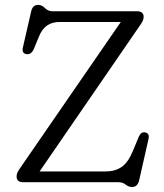

<svg xmlns="http://www.w3.org/2000/svg" viewBox="-20 -746 672 786"><path d="M551 -639 142 -44H410.5Q450.5 -44 477.5 -62.2Q504.5 -80.5 524 -128L548.5 -187Q557.5 -207 574 -204Q594 -200.5 587.5 -175L549.5 -7Q543 19.5 520.5 19.5Q506.5 19.5 494.5 9.8Q482.5 0 466 0H75.5Q48 0 48 -23Q48 -34 53 -43Q58 -52 64.5 -61L474.5 -656H224Q194 -656 173.2 -642Q152.5 -628 139.5 -596.5L119 -546.5Q108 -521 88 -524.5Q68 -527.5 74 -553L107.5 -699Q113.5 -726 136.5 -726Q151 -726 164 -713Q177 -700 194 -700H540.5Q568 -700 568 -677Q568 -668 564 -659.8Q560 -651.5 551 -639Z"/></svg>

Font: Fraunces 9pt SuperSoft Light
Style: Regular
Weight: 300
Version: Version 1.000;[b76b70a41]